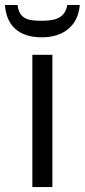

<svg xmlns="http://www.w3.org/2000/svg" viewBox="-45 -757 343 777"><path d="M124 -606Q55.7 -606 17.6 -639.4Q-20.5 -672.9 -24.9 -736.8H25.9Q28.8 -712.9 38.8 -699.2Q48.8 -685.5 66.7 -679.2Q84.5 -672.9 126 -672.9Q175.3 -672.9 198.7 -688.5Q222.2 -704.1 227.1 -736.8H277.8Q272.9 -675.3 232.2 -640.6Q191.4 -606 124 -606ZM167 0H85.9V-535.2H167Z"/></svg>

Font: Zoram GWebM
Style: Regular
Weight: 400
Foundry: Ascender Corporation
Version: Version 1.000